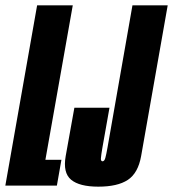

<svg xmlns="http://www.w3.org/2000/svg" viewBox="-62 -695 648 719"><path d="M-42 0 77 -675H210.5L108 -96.5H168L151 0ZM306 4Q235.5 4 204.2 -22Q173 -48 184 -110.5L216.5 -291.5H348L321.5 -142Q317 -116 316 -103.5Q315 -94 319 -92Q320 -91 322 -91Q329 -91 332.5 -103.8Q336 -116.5 340.5 -142L434 -675H566L466.5 -110.5Q455 -46.5 416.5 -21.2Q378 4 306 4Z"/></svg>

Font: Anybody UltraCondensed Regular
Style: Bold Italic
Weight: 700
Width: 1
Italic angle: -10°
Designer: Tyler Finck
Foundry: Etcetera Type Company
Version: Version 1.010; ttfautohint (v1.8.3) -l 8 -r 50 -G 200 -x 14 